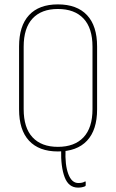

<svg xmlns="http://www.w3.org/2000/svg" viewBox="-20 -683 528 876"><path d="M336 173Q293 173 275 125.5Q257 78 259 0Q259 -3 261 -3H276Q279 -3 279 0Q276 69 291.5 110.5Q307 152 337 152Q347 152 354 150.5Q361 149 368 145Q371 143 371 149V162Q371 165 368 167Q361 170 353 171.5Q345 173 336 173ZM244 8Q158 8 112.5 -41Q67 -90 67 -184V-471Q67 -565 112.5 -614Q158 -663 244 -663Q331 -663 377 -614Q423 -565 423 -471V-184Q423 -90 377 -41Q331 8 244 8ZM244 -13Q320 -13 361 -56.5Q402 -100 402 -185V-470Q402 -555 361 -598.5Q320 -642 244 -642Q169 -642 128.5 -598.5Q88 -555 88 -470V-185Q88 -100 128.5 -56.5Q169 -13 244 -13Z"/></svg>

Font: Sofia Sans Condensed Thin
Style: Regular
Weight: 250
Version: Version 4.100